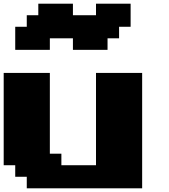

<svg xmlns="http://www.w3.org/2000/svg" viewBox="-20 -1020 915 1040"><path d="M125 0H750V-625H500V-125H312.5V-187.5H250V-625H0V-125H62.5V-62.5H125ZM375 -750H562.5V-812.5H625V-875H687.5V-1000H500V-937.5H375V-1000H187.5V-937.5H125V-875H62.5V-750H250V-812.5H375Z"/></svg>

Font: Faithful 32x
Style: Bold
Weight: 400
Foundry: Faithful Resource Pack
Version: Version 1.0; January 27, 2023